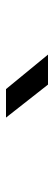

<svg xmlns="http://www.w3.org/2000/svg" viewBox="210 -1035 180 640"><g transform="rotate(90 300.0 -715.0)"><path d="M277 -645 162 -785H262L372 -645Z"/></g></svg>

Font: JetBrainsMonoNL NFM
Style: Regular
Weight: 400
Monospace: yes
Designer: Philipp Nurullin, Konstantin Bulenkov
Foundry: JetBrains
Version: Version 2.304; ttfautohint (v1.8.4.7-5d5b);Nerd Fonts 3.3.0